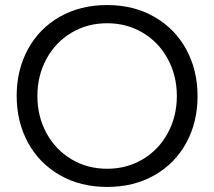

<svg xmlns="http://www.w3.org/2000/svg" viewBox="-20 -730 848 760"><path d="M46 -351Q46 -453 90.5 -535Q135 -617 216.5 -663.5Q298 -710 404 -710Q510 -710 591.5 -663Q673 -616 717.5 -534Q762 -452 762 -349Q762 -247 717.5 -165Q673 -83 591.5 -36.5Q510 10 404 10Q298 10 216.5 -37Q135 -84 90.5 -166Q46 -248 46 -351ZM680 -350Q680 -431 644 -497Q608 -563 545 -600.5Q482 -638 404 -638Q326 -638 263 -600.5Q200 -563 164 -497Q128 -431 128 -350Q128 -269 164 -203Q200 -137 263 -99.5Q326 -62 404 -62Q482 -62 545 -99.5Q608 -137 644 -203Q680 -269 680 -350Z"/></svg>

Font: Tilda Sans
Style: Regular
Weight: 400
Designer: ParaType Ltd
Foundry: ParaType Ltd
Version: Version 1.002W